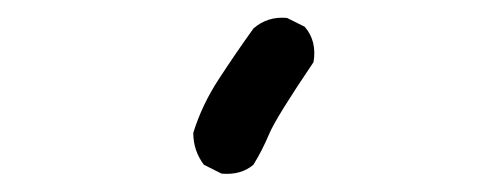

<svg xmlns="http://www.w3.org/2000/svg" viewBox="-20 -844 540 212"><path d="M224.6 -652.3 205.1 -662.1Q193.4 -677.7 193.4 -697.3Q203.1 -728.5 221.7 -756.8Q240.2 -785.2 259.8 -812.5Q275.4 -826.2 296.9 -824.2L316.4 -814.5Q330.1 -798.8 326.2 -775.4Q285.2 -714.8 277.3 -696.3Q269.5 -677.7 259.8 -662.1Q246.1 -650.4 224.6 -652.3Z"/></svg>

Font: JasonHandwriting1
Style: Regular
Weight: 400
Version: Version 1.48.20